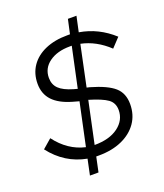

<svg xmlns="http://www.w3.org/2000/svg" viewBox="-153 -866 884 1033"><g transform="rotate(-20 289.5 -349.5)"><path d="M182 67 201 -23Q78 -46 -2 -150L50 -195Q117 -106 214 -84L266 -328L230 -338Q157 -359 121.5 -397Q86 -435 86 -493Q86 -551 115.5 -594Q145 -637 199 -660.5Q253 -684 325 -684H341L359 -766H408L389 -678Q497 -660 581 -583L533 -532Q462 -599 376 -617L327 -384L344 -380Q438 -353 477.5 -318Q517 -283 517 -221Q517 -160 485.5 -114.5Q454 -69 397 -43.5Q340 -18 264 -18H249L231 67ZM280 -394 329 -623H318Q245 -623 199.5 -590Q154 -557 154 -502Q154 -464 178.5 -440Q203 -416 258 -400ZM262 -79Q348 -79 398 -116.5Q448 -154 448 -212Q448 -253 417.5 -275Q387 -297 313 -319Z"/></g></svg>

Font: Red Hat Display
Style: Italic
Weight: 400
Italic angle: -12°
Designer: Pentagram, MCKL
Foundry: Pentagram, MCKL
Version: Version 1.023; ttfautohint (v1.8.3)